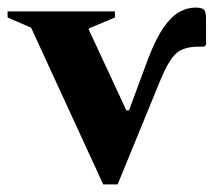

<svg xmlns="http://www.w3.org/2000/svg" viewBox="-56 -486 563 506"><path d="M216 0 26 -413 -36 -440V-456H247V-440L178 -411V-408L277 -195H284L335 -333Q356 -387 376.5 -415.5Q397 -444 417.5 -455Q438 -466 459 -466Q477 -466 482 -460Q487 -454 487 -437V-368L482 -363H468Q428 -363 408.5 -345.5Q389 -328 368 -278L254 0Z"/></svg>

Font: Spectral
Style: Bold
Weight: 700
Designer: Jean-Baptiste Levee
Foundry: Production Type
Version: Version 2.001